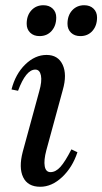

<svg xmlns="http://www.w3.org/2000/svg" viewBox="-20 -702 391 734"><path d="M134 12Q86 12 68.5 -24.5Q51 -61 67 -122L130 -353Q141 -391 136.5 -413.5Q132 -436 115 -436Q79 -436 49 -355L24 -360Q39 -419 76.5 -455.5Q114 -492 158 -492Q202 -492 219.5 -454.5Q237 -417 220 -358L157 -127Q147 -89 151 -66.5Q155 -44 173 -44Q193 -44 211 -64Q229 -84 253 -131L276 -120Q257 -62 217.5 -25Q178 12 134 12ZM287 -564Q265 -564 251.5 -577Q238 -590 238 -611Q238 -643 256 -662.5Q274 -682 302 -682Q324 -682 337.5 -669Q351 -656 351 -635Q351 -604 333.5 -584Q316 -564 287 -564ZM131 -564Q109 -564 95.5 -577Q82 -590 82 -611Q82 -643 100 -662.5Q118 -682 146 -682Q168 -682 181.5 -669Q195 -656 195 -635Q195 -604 177.5 -584Q160 -564 131 -564Z"/></svg>

Font: Platypi Light Light
Style: Italic
Weight: 300
Italic angle: -13°
Version: Version 1.200